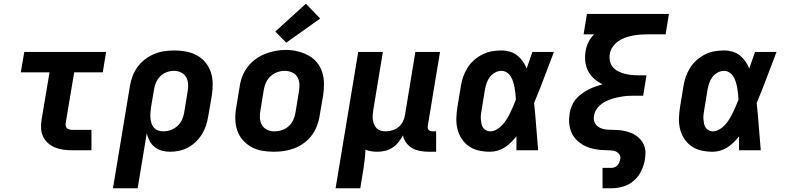

<svg xmlns="http://www.w3.org/2000/svg" viewBox="-20 -810 4240 1035"><path d="M369 0Q346 0 322.5 -3Q299 -6 278 -14.5Q257 -23 240 -37.5Q223 -52 213 -72.5Q203 -93 201.5 -116.5Q200 -140 204 -164L247 -420H92L111 -530H552L534 -420H380L334 -146Q333 -138 334.5 -130.5Q336 -123 341.5 -118.5Q347 -114 354.5 -112Q362 -110 369 -110H473V0Z M589 205 680 -344Q684 -371 694 -398Q704 -425 721 -448.5Q738 -472 761.5 -490Q785 -508 811.5 -519Q838 -530 865.5 -534Q893 -538 920 -538Q952 -538 983.5 -532Q1015 -526 1041.5 -511.5Q1068 -497 1087.5 -473.5Q1107 -450 1116.5 -421Q1126 -392 1126.5 -360Q1127 -328 1122 -296L1103 -186Q1099 -161 1091.5 -136.5Q1084 -112 1070.5 -89.5Q1057 -67 1037.5 -47.5Q1018 -28 995 -15.5Q972 -3 947 2.5Q922 8 897 8Q874 8 852 2Q830 -4 813.5 -17.5Q797 -31 786.5 -50.5Q776 -70 771 -91L722 205ZM860 -102Q880 -102 900 -109Q920 -116 936 -130.5Q952 -145 961 -164.5Q970 -184 973 -204L991 -314Q995 -335 994 -355.5Q993 -376 984 -393Q975 -410 957 -419Q939 -428 918 -428Q898 -428 878.5 -421Q859 -414 844 -399Q829 -384 821 -365Q813 -346 810 -326L794 -231Q792 -216 791 -201.5Q790 -187 791 -173Q792 -159 796.5 -145.5Q801 -132 809.5 -122Q818 -112 831.5 -107Q845 -102 860 -102Z M1456 8Q1424 8 1392.5 2.5Q1361 -3 1334.5 -18Q1308 -33 1288 -56Q1268 -79 1258.5 -108Q1249 -137 1248.5 -169.5Q1248 -202 1254 -234L1272 -344Q1276 -372 1286.5 -399Q1297 -426 1315 -449.5Q1333 -473 1357.5 -491Q1382 -509 1409 -519.5Q1436 -530 1464 -535.5Q1492 -541 1520 -541Q1553 -541 1583.5 -533.5Q1614 -526 1641 -512Q1668 -498 1687.5 -474.5Q1707 -451 1716.5 -422Q1726 -393 1726.5 -360.5Q1727 -328 1722 -296L1703 -186Q1699 -158 1688.5 -131Q1678 -104 1660.5 -80.5Q1643 -57 1618.5 -39Q1594 -21 1566.5 -10.5Q1539 0 1511 4Q1483 8 1456 8ZM1458 -102Q1479 -102 1499.5 -108.5Q1520 -115 1536 -129.5Q1552 -144 1561 -164Q1570 -184 1573 -204L1591 -314Q1595 -335 1594 -356Q1593 -377 1583.5 -394Q1574 -411 1555 -419.5Q1536 -428 1515 -428Q1495 -428 1475 -421Q1455 -414 1439 -399.5Q1423 -385 1414 -365.5Q1405 -346 1402 -326L1384 -216Q1380 -195 1381 -174.5Q1382 -154 1391.5 -137Q1401 -120 1419 -111Q1437 -102 1458 -102ZM1523 -580 1464 -640 1629 -790 1706 -710Z M1789 205 1911 -530H2044L1992 -216Q1990 -203 1989 -189.5Q1988 -176 1990 -163Q1992 -150 1997 -138.5Q2002 -127 2011 -118Q2020 -109 2032.5 -105.5Q2045 -102 2059 -102Q2077 -102 2095 -107.5Q2113 -113 2128 -125Q2143 -137 2151.5 -154Q2160 -171 2163 -189L2219 -530H2352L2286 -132Q2285 -126 2286 -120Q2287 -114 2290.5 -110Q2294 -106 2299.5 -104Q2305 -102 2311 -102H2331V8H2293Q2269 8 2246 4Q2223 0 2203.5 -10.5Q2184 -21 2170.5 -39.5Q2157 -58 2152 -80Q2142 -61 2128 -43.5Q2114 -26 2095.5 -14Q2077 -2 2056 3Q2035 8 2015 8Q1998 8 1981.5 5.5Q1965 3 1950 -3Q1949 23 1946 49.5Q1943 76 1939 102L1922 205Z M2622 8Q2591 8 2561.5 1.5Q2532 -5 2508.5 -21Q2485 -37 2469 -61.5Q2453 -86 2446 -114Q2439 -142 2440 -173Q2441 -204 2446 -234L2464 -344Q2468 -370 2476.5 -395Q2485 -420 2499.5 -443.5Q2514 -467 2535 -485.5Q2556 -504 2580.5 -516.5Q2605 -529 2631 -533.5Q2657 -538 2683 -538Q2706 -538 2728.5 -531.5Q2751 -525 2768 -511.5Q2785 -498 2798 -479.5Q2811 -461 2819 -441Q2827 -463 2834.5 -485.5Q2842 -508 2850 -530H2966Q2939 -461 2913.5 -392Q2888 -323 2859 -255Q2866 -191 2870.5 -127.5Q2875 -64 2881 0H2764Q2764 -19 2764 -38Q2764 -57 2764 -75Q2750 -58 2734.5 -42.5Q2719 -27 2701 -15.5Q2683 -4 2662.5 2Q2642 8 2622 8ZM2622 -102Q2640 -102 2657.5 -112Q2675 -122 2688.5 -137Q2702 -152 2712 -168.5Q2722 -185 2730.5 -202.5Q2739 -220 2746.5 -237.5Q2754 -255 2761 -273Q2760 -289 2758.5 -305Q2757 -321 2754 -337Q2751 -353 2746.5 -368Q2742 -383 2734 -396.5Q2726 -410 2712.5 -419Q2699 -428 2683 -428Q2665 -428 2648 -418.5Q2631 -409 2620 -394Q2609 -379 2603 -361.5Q2597 -344 2594 -326L2576 -216Q2574 -204 2572.5 -192Q2571 -180 2572 -168Q2573 -156 2575 -144.5Q2577 -133 2583 -123.5Q2589 -114 2599.5 -108Q2610 -102 2622 -102Z M3228 205V95H3276Q3284 95 3293 91.5Q3302 88 3308.5 81Q3315 74 3318.5 65Q3322 56 3324 47Q3326 33 3318.5 22Q3311 11 3298.5 6Q3286 1 3271.5 0.5Q3257 0 3243 -0.5Q3229 -1 3215.5 -2Q3202 -3 3188.5 -5.5Q3175 -8 3162 -12Q3149 -16 3137 -21.5Q3125 -27 3114 -34.5Q3103 -42 3093.5 -50.5Q3084 -59 3076 -69.5Q3068 -80 3062.5 -92Q3057 -104 3053.5 -117Q3050 -130 3048.5 -144Q3047 -158 3048 -172Q3049 -186 3051 -200Q3054 -219 3062 -238.5Q3070 -258 3083.5 -274.5Q3097 -291 3114 -303.5Q3131 -316 3150 -326Q3169 -336 3188.5 -343Q3208 -350 3228 -355Q3203 -368 3183 -385.5Q3163 -403 3150.5 -427Q3138 -451 3135 -479Q3132 -507 3137 -536Q3141 -560 3152.5 -583.5Q3164 -607 3183 -625H3126L3144 -735H3586L3568 -625H3471Q3451 -625 3431 -623.5Q3411 -622 3390.5 -618Q3370 -614 3350 -607Q3330 -600 3312.5 -587.5Q3295 -575 3282.5 -557Q3270 -539 3267 -519Q3264 -500 3268 -481Q3272 -462 3283.5 -448.5Q3295 -435 3311 -426.5Q3327 -418 3345 -413Q3363 -408 3382.5 -406Q3402 -404 3421 -404H3465L3447 -294H3403Q3387 -294 3371 -293.5Q3355 -293 3338.5 -290.5Q3322 -288 3306 -284.5Q3290 -281 3274 -275.5Q3258 -270 3242.5 -262Q3227 -254 3214 -242.5Q3201 -231 3192.5 -216Q3184 -201 3182 -184Q3179 -169 3184 -154.5Q3189 -140 3200 -130.5Q3211 -121 3225.5 -116.5Q3240 -112 3255.5 -111Q3271 -110 3287 -110Q3303 -110 3318.5 -108.5Q3334 -107 3349 -103.5Q3364 -100 3377.5 -95Q3391 -90 3404 -82Q3417 -74 3427 -64Q3437 -54 3444.5 -41.5Q3452 -29 3456 -14.5Q3460 0 3459.5 16Q3459 32 3457 47Q3452 79 3437.5 110Q3423 141 3397.5 163.5Q3372 186 3339.5 195.5Q3307 205 3276 205Z M3822 8Q3791 8 3761.5 1.5Q3732 -5 3708.5 -21Q3685 -37 3669 -61.5Q3653 -86 3646 -114Q3639 -142 3640 -173Q3641 -204 3646 -234L3664 -344Q3668 -370 3676.5 -395Q3685 -420 3699.5 -443.5Q3714 -467 3735 -485.5Q3756 -504 3780.5 -516.5Q3805 -529 3831 -533.5Q3857 -538 3883 -538Q3906 -538 3928.5 -531.5Q3951 -525 3968 -511.5Q3985 -498 3998 -479.5Q4011 -461 4019 -441Q4027 -463 4034.5 -485.5Q4042 -508 4050 -530H4166Q4139 -461 4113.5 -392Q4088 -323 4059 -255Q4066 -191 4070.5 -127.5Q4075 -64 4081 0H3964Q3964 -19 3964 -38Q3964 -57 3964 -75Q3950 -58 3934.5 -42.5Q3919 -27 3901 -15.5Q3883 -4 3862.5 2Q3842 8 3822 8ZM3822 -102Q3840 -102 3857.5 -112Q3875 -122 3888.5 -137Q3902 -152 3912 -168.5Q3922 -185 3930.5 -202.5Q3939 -220 3946.5 -237.5Q3954 -255 3961 -273Q3960 -289 3958.5 -305Q3957 -321 3954 -337Q3951 -353 3946.5 -368Q3942 -383 3934 -396.5Q3926 -410 3912.5 -419Q3899 -428 3883 -428Q3865 -428 3848 -418.5Q3831 -409 3820 -394Q3809 -379 3803 -361.5Q3797 -344 3794 -326L3776 -216Q3774 -204 3772.5 -192Q3771 -180 3772 -168Q3773 -156 3775 -144.5Q3777 -133 3783 -123.5Q3789 -114 3799.5 -108Q3810 -102 3822 -102Z"/></svg>

Font: Iosevka Curly XBdExObl
Style: Regular
Weight: 800
Width: 7
Italic angle: -9°
Monospace: yes
Designer: Belleve Invis
Foundry: Belleve Invis
Version: Version 11.1.0; ttfautohint (v1.8.3)